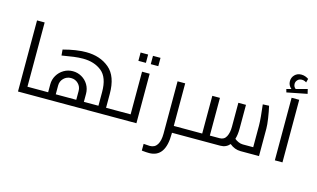

<svg xmlns="http://www.w3.org/2000/svg" viewBox="-121 -1249 3094 1873"><g transform="rotate(15 1425.5 -313.0)"><path d="M261 -69V0H90V-718H167V-69Z M1060 -69V0H261V-69H376V-149Q376 -198 400.5 -239.5Q425 -281 466.5 -305.5Q508 -330 557 -330Q605 -330 646.5 -306.5Q688 -283 712.5 -241.5Q737 -200 737 -149V-69H884V-207Q884 -355 809.5 -414.5Q735 -474 621 -474Q577 -474 527.5 -467.5Q478 -461 409 -449L404 -508Q534 -543 635 -543Q776 -543 868.5 -465Q961 -387 961 -209V-69ZM453 -158V-69H660V-158Q660 -201 630.5 -231Q601 -261 557 -261Q513 -261 483 -231Q453 -201 453 -158Z M1060 0ZM1286 -500V0H1060V-69H1209V-500ZM1147 -677H1223V-593H1147ZM1272 -677H1348V-593H1272Z M1770 0H1645V11Q1645 249 1480 249Q1464 249 1450.5 248Q1437 247 1427 246L1406 244V176Q1456 180 1469 180Q1519 180 1543.5 140.5Q1568 101 1568 30V-499H1645V-69H1770Z M2524 -278V0H2338Q2277 0 2227 -42Q2191 0 2132 0H1770V-69H1932V-450H2009V-69H2108Q2154 -69 2174.5 -108.5Q2195 -148 2195 -208V-450H2272V-209Q2272 -148 2258 -103Q2273 -90 2296 -79.5Q2319 -69 2342 -69H2447V-286Q2447 -324 2441.5 -381.5Q2436 -439 2429 -497L2492 -500Q2505 -443 2514.5 -379Q2524 -315 2524 -278Z M2612 0ZM2684 -632H2761V0H2684ZM2825 -709 2621 -669 2612 -701 2660 -714Q2626 -742 2626 -785Q2626 -822 2652 -848.5Q2678 -875 2719 -875Q2742 -875 2762 -867Q2782 -859 2792 -851L2782 -813Q2776 -818 2763.5 -823Q2751 -828 2736 -828Q2710 -828 2693.5 -811Q2677 -794 2677 -771Q2677 -742 2700 -725L2814 -755Z"/></g></svg>

Font: Cairo
Style: Regular
Weight: 400
Designer: Mohamed Gaber, the designers of Titillium
Foundry: Kief Type Foundry
Version: Version 2.009; ttfautohint (v1.5.33-1714) -l 8 -r 50 -G 200 